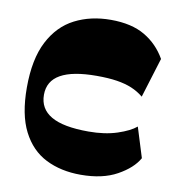

<svg xmlns="http://www.w3.org/2000/svg" viewBox="-70 -631 652 708"><g transform="rotate(10 256.0 -277.0)"><path d="M278 14Q203.5 14 147 -14.5Q90.5 -43 58.8 -105.3Q27 -167.5 27 -268.5Q27 -375.2 61.3 -441.4Q95.5 -507.5 154.8 -537.7Q214 -568 289.3 -568Q367.3 -568 417 -538.7Q466.7 -509.5 496 -458L450 -308.8Q429.5 -325.5 405.6 -335.5Q381.8 -345.5 350 -350.5Q318.3 -355.5 273.5 -355.5Q183.5 -355.5 138.6 -330.1Q93.7 -304.8 93.7 -253.3Q93.7 -200.7 138.9 -174.4Q184 -148 278.8 -148Q339.8 -148 386 -163.2Q432.3 -178.5 455 -197.7L490 -85.3Q468 -46 413.7 -16Q359.5 14 278 14Z"/></g></svg>

Font: Savate ExtraLight
Style: Regular
Weight: 200
Designer: Max Esnée
Foundry: Plomb Type
Version: Version 2.000